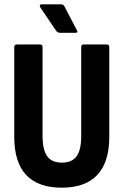

<svg xmlns="http://www.w3.org/2000/svg" viewBox="-20 -861 572 889"><path d="M266 8Q157 8 101.5 -50.5Q46 -109 46 -228V-643Q46 -655 58 -655H166Q177 -655 177 -643V-232Q177 -167 198.5 -137.5Q220 -108 266 -108Q313 -108 334.5 -137Q356 -166 356 -232V-643Q356 -655 366 -655H475Q486 -655 486 -643V-228Q486 -110 430.5 -51Q375 8 266 8ZM258 -709Q248 -709 241 -717L167 -826Q163 -833 165 -837Q167 -841 173 -841H264Q273 -841 278 -832L336 -721Q343 -709 329 -709Z"/></svg>

Font: Sofia Sans Condensed ExtraBold
Style: Regular
Weight: 800
Designer: Botio Nikoltchev, Ani Petrova
Foundry: lettersoup
Version: Version 4.101